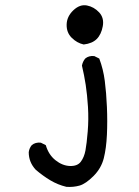

<svg xmlns="http://www.w3.org/2000/svg" viewBox="-20 -596 540 747"><path d="M238.3 130.9Q205.1 123 175.8 105.5Q146.5 87.9 119.1 64.5Q91.8 35.2 91.8 -3.9Q93.8 -19.5 103.5 -31.2Q117.2 -43 138.7 -41L158.2 -31.2Q168.9 5.9 195.8 27.3Q222.7 48.8 252 49.8Q281.2 50.8 294.4 33.2Q307.6 15.6 312.5 -10.7Q317.4 -37.1 321.3 -84.5Q325.2 -131.8 322.3 -179.7Q319.3 -227.5 313.5 -265.6Q307.6 -303.7 298.8 -340.8Q301.8 -356.4 311.5 -368.2Q325.2 -379.9 346.7 -377.9L366.2 -368.2Q381.8 -327.1 387.7 -281.2Q393.6 -235.4 396 -179.7Q398.4 -124 396 -71.8Q393.6 -19.5 383.8 19.5Q374 58.6 343.8 88.9Q313.5 119.1 289.6 126Q265.6 132.8 238.3 130.9ZM305.7 -422.9Q279.3 -428.7 258.8 -449.2Q238.3 -469.7 239.3 -501Q240.2 -532.2 265.6 -556.2Q291 -580.1 318.4 -574.7Q345.7 -569.3 365.7 -547.9Q385.7 -526.4 379.9 -494.1Q374 -461.9 356.4 -444.3Q338.9 -426.8 305.7 -422.9Z"/></svg>

Font: JasonHandwriting2
Style: Regular
Weight: 400
Version: Version 1.05.10